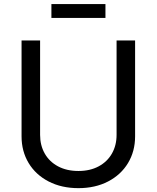

<svg xmlns="http://www.w3.org/2000/svg" viewBox="-20 -930 784 961"><path d="M87.9 -247.6V-727.5H180.7V-254.9Q180.7 -202.6 203.9 -161.6Q227.1 -120.6 270.5 -97.4Q314 -74.2 372.6 -74.2Q430.7 -74.2 473.9 -97.4Q517.1 -120.6 540.3 -161.6Q563.5 -202.6 563.5 -254.9V-727.5H656.2V-247.6Q656.2 -172.9 620.8 -114Q585.4 -55.2 521 -21.7Q456.5 11.7 372.6 11.7Q288.1 11.7 223.4 -21.7Q158.7 -55.2 123.3 -114Q87.9 -172.9 87.9 -247.6ZM507.8 -840.3H237.3V-909.7H507.8Z"/></svg>

Font: Raveo Variable
Style: Regular
Weight: 400
Designer: Jakub Foglar, Rasmus Andersson (Inter)
Foundry: Jakubfoglar.com
Version: Version 1.000;Glyphs 3.2.3 (3260)